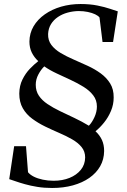

<svg xmlns="http://www.w3.org/2000/svg" viewBox="-20 -840 632 956"><path d="M498.5 -88Q498 -46 478.8 -12.2Q459.5 21.5 424.8 45.8Q390 70 343 83Q296 96 239.5 96Q200 96 166 90.5Q132 85 104.5 77.2Q77 69.5 57.2 62.5Q37.5 55.5 26 52L50.5 -112H109.5L119.5 17.5Q129.5 30 148.2 39.5Q167 49 192.8 54.5Q218.5 60 247 60Q291 60 326.2 45.8Q361.5 31.5 382.5 5.5Q403.5 -20.5 404 -56Q404 -86 386.2 -107.8Q368.5 -129.5 339.2 -146.2Q310 -163 275 -178Q240 -193 205 -210Q170 -227 140.5 -248.8Q111 -270.5 93.5 -301Q76 -331.5 76 -374Q76.5 -413.5 91.8 -444.2Q107 -475 129 -497.8Q151 -520.5 170.5 -535.5Q150 -554.5 138.2 -578.5Q126.5 -602.5 126.5 -633Q127 -675 147.2 -709.2Q167.5 -743.5 203 -768.5Q238.5 -793.5 284.2 -806.8Q330 -820 381 -820Q428 -820 465 -812.5Q502 -805 527.8 -796.2Q553.5 -787.5 566.5 -783.5L543 -631H490.5L475.5 -753Q469 -761.5 453.8 -768.8Q438.5 -776 417.2 -780.5Q396 -785 371 -785Q343 -784.5 316.5 -777.2Q290 -770 268.5 -755.5Q247 -741 234 -720Q221 -699 219.5 -671Q218.5 -639 235.8 -616.2Q253 -593.5 282 -576.2Q311 -559 346.2 -543.8Q381.5 -528.5 416.8 -512.2Q452 -496 481.2 -474.8Q510.5 -453.5 528.5 -424.5Q546.5 -395.5 546 -354.5Q546 -319.5 532.5 -287.5Q519 -255.5 498.2 -229.8Q477.5 -204 455.5 -186.5Q476.5 -167 487.5 -143.2Q498.5 -119.5 498.5 -88ZM462.5 -309.5Q462.5 -341.5 444.2 -365.2Q426 -389 396.2 -407.5Q366.5 -426 331.5 -442.2Q296.5 -458.5 262 -474.5Q227.5 -490.5 200.5 -509.5Q183.5 -493 170.8 -468.8Q158 -444.5 158 -418Q158 -386.5 173.8 -363.2Q189.5 -340 216.8 -321.8Q244 -303.5 278.2 -287Q312.5 -270.5 349.8 -253Q387 -235.5 422.5 -214Q438.5 -230.5 450.5 -257Q462.5 -283.5 462.5 -309.5Z"/></svg>

Font: Merriweather 96pt
Style: Italic
Weight: 400
Italic angle: -7.8°
Version: Version 2.101